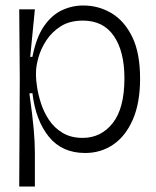

<svg xmlns="http://www.w3.org/2000/svg" viewBox="-20 -544 568 699"><path d="M50 135 52 -261 50 -510H107L90 -337H98Q112 -408 140 -448.5Q168 -489 205 -506.5Q242 -524 283 -524Q339 -524 386 -496Q433 -468 461.5 -409.5Q490 -351 490 -258Q490 -169 463.5 -108.5Q437 -48 392 -17.5Q347 13 290 13Q206 13 158 -46Q110 -105 98 -205L87 -204Q98 -126 102.5 -76.5Q107 -27 107 12V135ZM281 -42Q348 -42 390.5 -96Q433 -150 433 -259Q433 -357 394.5 -413Q356 -469 282 -469Q234 -469 201.5 -448.5Q169 -428 149 -397.5Q129 -367 120 -335Q111 -303 111 -280V-267Q111 -254 115 -227Q119 -200 129 -168.5Q139 -137 158 -108Q177 -79 207.5 -60.5Q238 -42 281 -42Z"/></svg>

Font: Bricolage Grotesque 48pt ExtraLight
Style: Regular
Weight: 200
Designer: Mathieu Triay
Foundry: Atelier Triay
Version: Version 1.000; ttfautohint (v1.8.4.7-5d5b);gftools[0.9.32]